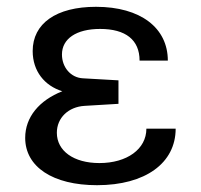

<svg xmlns="http://www.w3.org/2000/svg" viewBox="-20 -532 591 564"><path d="M54 -127C54 -42 135 12 265 12C407 12 496 -53 496 -154H410C410 -94 353 -53 272 -53C196 -53 147 -89 147 -142C147 -186 181 -218 228 -221L328 -227V-296L223 -302C188 -304 162 -334 162 -372C162 -418 204 -447 274 -447C349 -447 390 -415 390 -354H473C473 -450 393 -512 262 -512C145 -512 76 -463 76 -382C76 -323 111 -280 163 -264C95 -237 54 -188 54 -127Z"/></svg>

Font: Perun
Style: Regular
Weight: 400
Foundry: Copyright (c) Stefan Peev, Context Ltd, 2016
Version: Version 1.089